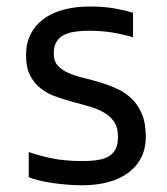

<svg xmlns="http://www.w3.org/2000/svg" viewBox="-20 -549 504 580"><path d="M250 -529.3Q293.9 -529.3 325.4 -523.7Q356.9 -518.1 381.8 -510.3V-436.5Q349.6 -445.8 318.6 -450.9Q287.6 -456.1 250 -456.1Q223.1 -456.1 202.6 -452.6Q182.1 -449.2 168.5 -440.7Q154.8 -432.1 148.2 -418Q141.6 -403.8 142.6 -382.3Q143.6 -361.8 156 -349.1Q168.5 -336.4 188 -328.1Q207.5 -319.8 232.4 -313.7Q257.3 -307.6 283.2 -299.8Q309.1 -292 333.7 -280.8Q358.4 -269.5 377.7 -251Q397 -232.4 408.7 -204.8Q420.4 -177.2 420.4 -136.2Q420.4 -100.1 406.5 -72.8Q392.6 -45.4 367.2 -26.9Q341.8 -8.3 306.6 1.2Q271.5 10.7 228.5 10.7Q206.1 10.7 182.9 8.8Q159.7 6.8 137.9 3.7Q116.2 0.5 97.9 -3.9Q79.6 -8.3 66.9 -13.7V-89.8Q96.2 -79.1 136.2 -70.8Q176.3 -62.5 228.5 -62.5Q256.3 -62.5 276.6 -65.9Q296.9 -69.3 310.3 -77.9Q323.7 -86.4 330.1 -100.6Q336.4 -114.7 336.4 -136.2Q336.4 -164.1 324.5 -181.4Q312.5 -198.7 293 -209.7Q273.4 -220.7 248.5 -227.8Q223.6 -234.9 197.5 -241.9Q171.4 -249 146.5 -258.1Q121.6 -267.1 102.1 -282.7Q82.5 -298.3 70.6 -322Q58.6 -345.7 58.6 -382.3Q58.6 -418 72.5 -445.6Q86.4 -473.1 111.6 -491.7Q136.7 -510.3 172.1 -519.8Q207.5 -529.3 250 -529.3Z"/></svg>

Font: Arian AMU
Style: Regular
Weight: 400
Designer: Ruben Hakobyan (Tarumian)
Foundry: Ruben Hakobyan (Tarumian)
Version: Version 4.003